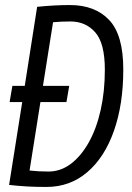

<svg xmlns="http://www.w3.org/2000/svg" viewBox="-20 -730 522 760"><path d="M164 10Q120 10 86 8Q52 6 16 2L68 -326H18L29 -390H78L127 -703Q196 -710 257 -710Q356 -710 412 -651Q468 -592 468 -455Q468 -317 431 -212Q394 -107 325.5 -48.5Q257 10 164 10ZM172 -51Q220 -51 260.5 -81.5Q301 -112 331.5 -166.5Q362 -221 378.5 -294.5Q395 -368 395 -454Q395 -559 357 -602Q319 -645 259 -645Q221 -645 190 -642L150 -390H254L243 -326H140L97 -55Q116 -53 133 -52Q150 -51 172 -51Z"/></svg>

Font: Georama SemiCondensed
Style: Italic
Weight: 400
Width: 4
Italic angle: -9°
Designer: Jean-Baptiste Levee
Foundry: Production Type
Version: Version 1.000